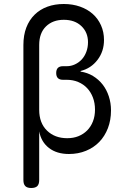

<svg xmlns="http://www.w3.org/2000/svg" viewBox="-20 -760 640 960"><path d="M136 180Q116 180 106.5 170.5Q97 161 97 140V-535Q97 -584 111.5 -622Q126 -660 153 -686.5Q180 -713 217 -726.5Q254 -740 299 -740Q343 -740 380 -727Q417 -714 443.5 -690.5Q470 -667 485 -633.5Q500 -600 500 -560Q500 -503 467.5 -460.5Q435 -418 383 -405V-402Q417 -397 445 -380Q473 -363 493 -337.5Q513 -312 524 -278.5Q535 -245 535 -208Q535 -159 519.5 -119Q504 -79 476.5 -50.5Q449 -22 410 -6Q371 10 325 10Q264 10 225 -20Q186 -50 176 -103V140Q176 161 166.5 170.5Q157 180 136 180ZM295 -429H314Q335 -429 354.5 -438Q374 -447 388.5 -462.5Q403 -478 411.5 -500.5Q420 -523 420 -549Q420 -598 387 -629.5Q354 -661 299 -661Q244 -661 210 -628Q176 -595 176 -535V-211Q176 -145 215 -107Q254 -69 316 -69Q347 -69 372 -79Q397 -89 415.5 -107.5Q434 -126 444.5 -152.5Q455 -179 455 -212Q455 -245 444.5 -272.5Q434 -300 415.5 -319.5Q397 -339 371 -350Q345 -361 314 -361H295Q278 -361 269.5 -369.5Q261 -378 261 -395Q261 -412 269.5 -420.5Q278 -429 295 -429Z"/></svg>

Font: Maple Mono Normal NL Light
Style: Regular
Weight: 300
Monospace: yes
Designer: subframe7536
Version: Version 7.000